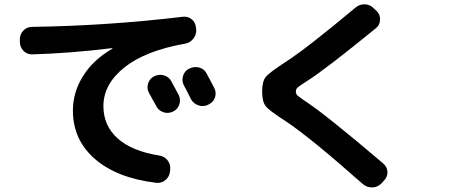

<svg xmlns="http://www.w3.org/2000/svg" viewBox="-20 -796 2040 873"><path d="M127 -548.8Q103.5 -547.9 86.9 -564.9Q70.3 -582 70.3 -605.5V-617.2Q70.3 -640.6 86.4 -657.2Q102.5 -673.8 126 -673.8Q467.8 -678.7 810.5 -719.7Q834 -722.7 851.6 -708.5Q869.1 -694.3 871.1 -669.9L872.1 -663.1Q874 -639.6 859.4 -620.6Q844.7 -601.6 822.3 -597.7Q640.6 -565.4 545.4 -489.3Q450.2 -413.1 450.2 -313.5Q450.2 -224.6 515.1 -166.5Q580.1 -108.4 704.1 -88.9Q727.5 -85 741.7 -67.4Q755.9 -49.8 753.9 -27.3L752.9 -15.6Q750 8.8 731.4 23.4Q712.9 38.1 690.4 35.2Q511.7 13.7 411.6 -73.2Q311.5 -160.2 311.5 -293Q311.5 -377 357.9 -450.7Q404.3 -524.4 490.2 -574.2Q491.2 -574.2 491.2 -576.2Q491.2 -577.1 489.3 -577.1Q297.9 -553.7 127 -548.8ZM681.6 -449.2Q703.1 -460 726.1 -453.1Q749 -446.3 759.8 -424.8Q770.5 -405.3 793 -363.3Q802.7 -341.8 794.9 -319.8Q787.1 -297.9 765.6 -288.1Q743.2 -278.3 721.7 -286.1Q700.2 -293.9 689.5 -315.4Q684.6 -324.2 657.2 -374Q646.5 -393.6 653.3 -416Q660.2 -438.5 680.7 -449.2ZM919.9 -460.9Q953.1 -397.5 954.1 -396.5Q964.8 -375 957.5 -353Q950.2 -331.1 928.7 -321.3L925.8 -319.3Q904.3 -309.6 882.3 -316.9Q860.4 -324.2 848.6 -344.7Q843.8 -354.5 833 -376Q822.3 -397.5 816.4 -407.2Q805.7 -426.8 812 -449.7Q818.4 -472.7 838.9 -483.4L841.8 -484.4Q863.3 -495.1 886.2 -488.8Q909.2 -482.4 919.9 -460.9Z M1274.4 -248Q1204.1 -293 1188 -313.5Q1171.9 -334 1171.9 -379.9Q1171.9 -425.8 1188.5 -446.3Q1205.1 -466.8 1282.2 -516.6Q1377 -578.1 1596.7 -761.7Q1615.2 -777.3 1639.2 -776.4Q1663.1 -775.4 1679.7 -757.8L1693.4 -745.1Q1709 -729.5 1708 -705.6Q1707 -681.6 1689.5 -668Q1460.9 -481.4 1377.9 -428.7Q1340.8 -405.3 1333 -397.9Q1325.2 -390.6 1325.2 -379.9Q1325.2 -369.1 1332 -362.3Q1338.9 -355.5 1374 -332Q1463.9 -272.5 1723.6 -51.8Q1740.2 -37.1 1741.7 -15.1Q1743.2 6.8 1726.6 24.4L1712.9 39.1Q1696.3 55.7 1672.4 56.2Q1648.4 56.6 1629.9 41Q1383.8 -176.8 1274.4 -248Z"/></svg>

Font: Rounded Mgen+ 2m bold
Style: Bold
Weight: 700
Designer: [Source Han Sans]
Ryoko NISHIZUKA  (kana & ideographs); Paul D. Hunt (Latin, Greek & Cyrillic); Wenlong ZHANG  (bopomofo
Version: Version 1.059.20150602